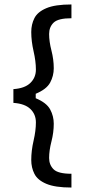

<svg xmlns="http://www.w3.org/2000/svg" viewBox="-20 -680 390 860"><path d="M300 98.3V160Q226.7 160 187.5 143.3Q148.3 126.7 134.2 98.8Q120 70.8 120 36.7Q120 -5 130.4 -50Q140.8 -95 140.8 -131.7Q140.8 -168.3 115.8 -192.1Q90.8 -215.8 40 -219.2V-280.8Q90.8 -284.2 115.8 -308.3Q140.8 -332.5 140.8 -368.3Q140.8 -405 130.4 -450.4Q120 -495.8 120 -536.7Q120 -570.8 134.2 -598.8Q148.3 -626.7 187.5 -643.3Q226.7 -660 300 -660V-598.3Q240.8 -598.3 220.4 -578.8Q200 -559.2 200 -527.5Q200 -494.2 210.4 -453.8Q220.8 -413.3 220.8 -374.2Q220.8 -340 204.6 -310Q188.3 -280 140 -260V-240Q188.3 -220 204.6 -190Q220.8 -160 220.8 -125.8Q220.8 -86.7 210.4 -46.2Q200 -5.8 200 27.5Q200 58.3 220 78.3Q240 98.3 300 98.3Z"/></svg>

Font: Familjen Grotesk Variable
Style: Regular
Weight: 400
Designer: Anders Wikstroem, Jonas Baeckman, Matilda Gysing, Kristian Moeller
Foundry: Familjen STHLM AB
Version: Version 2.000